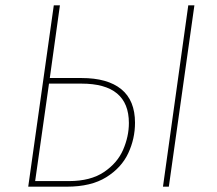

<svg xmlns="http://www.w3.org/2000/svg" viewBox="-20 -701 814 721"><path d="M487 -240Q487 -180 461.5 -125.5Q436 -71 379 -35.5Q322 0 231 0H86L182 -681H205L167 -408H286Q384 -408 435.5 -366Q487 -324 487 -240ZM687 -681H710L614 0H592ZM464 -239Q464 -387 286 -387H164L112 -21H239Q320 -21 370.5 -55Q421 -89 442.5 -139Q464 -189 464 -239Z"/></svg>

Font: Fira Sans Thin
Style: Italic
Weight: 250
Italic angle: -8°
Designer: Carrois Corporate & Edenspiekermann AG
Foundry: Carrois Corporate GbR & Edenspiekermann AG
Version: Version 4.203